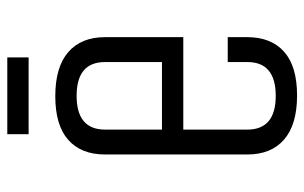

<svg xmlns="http://www.w3.org/2000/svg" viewBox="-178 -662 855 540"><g transform="rotate(-90 250.0 -392.5)"><path d="M345 -125V-180H415V-125Q415 -58 374 -21.5Q333 15 251 15Q169 15 127 -21.5Q85 -58 85 -125V-525Q85 -592 126 -628.5Q167 -665 249 -665Q331 -665 373 -628.5Q415 -592 415 -525V-305H155V-125Q155 -45 250 -45Q345 -45 345 -125ZM155 -525V-365H345V-525Q345 -605 250 -605Q155 -605 155 -525ZM142 -740V-800H358V-740Z"/></g></svg>

Font: Unica One
Style: Regular
Weight: 400
Designer: Eduardo Rodriguez Tunni
Foundry: Eduardo Rodriguez Tunni
Version: Version 1.001